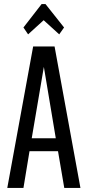

<svg xmlns="http://www.w3.org/2000/svg" viewBox="-20 -930 434 950"><path d="M298 0 267 -182H126L96 0H16L144 -700H250L378 0ZM197 -599 137 -246H256ZM205 -910 297 -794 273 -760 196 -830 119 -760 96 -794 186 -910Z"/></svg>

Font: Pathway Gothic One
Style: Regular
Weight: 400
Version: Version 1.003; ttfautohint (v1.8.4.7-5d5b);gftools[0.9.26]